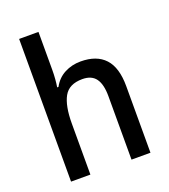

<svg xmlns="http://www.w3.org/2000/svg" viewBox="-138 -860 848 961"><g transform="rotate(-20 285.5 -380.0)"><path d="M178 -558Q178 -533 176 -508.5Q174 -484 171 -467H178Q200 -508 239 -528.5Q278 -549 325 -549Q410 -549 454 -501.5Q498 -454 498 -355V0H397V-338Q397 -401 374.5 -432Q352 -463 303 -463Q232 -463 205 -414.5Q178 -366 178 -272V0H75V-760H178Z"/></g></svg>

Font: Noto Sans Ethiopic SemiCondensed Medium
Style: Regular
Weight: 500
Width: 4
Designer: Monotype Design Team
Foundry: Monotype Imaging Inc.
Version: Version 2.102; ttfautohint (v1.8.4.7-5d5b)